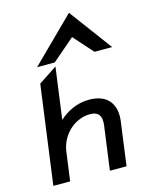

<svg xmlns="http://www.w3.org/2000/svg" viewBox="-135 -1010 837 1092"><g transform="rotate(-15 283.5 -464.0)"><path d="M229.4 -676 361.8 -790 463.4 -676H567.4L380.5 -928L125.4 -676ZM505.6 -256C518.6 -352 472.9 -421 362.9 -421C287.9 -421 230.6 -389 186.3 -350L227.3 -653L118.6 -581L40 0H139L161.7 -168C168.9 -221 194.6 -263 226.5 -292C255 -318 297 -340 346 -340C398 -340 414.9 -310 407.9 -258L373 0H471Z"/></g></svg>

Font: Charger
Style: ExBdIt
Weight: 400
Designer: Jasper
Foundry: Cannot Into Space Fonts
Version: Version 0.99